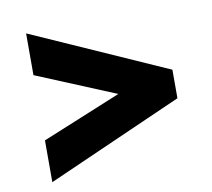

<svg xmlns="http://www.w3.org/2000/svg" viewBox="-66 -687 779 705"><g transform="rotate(-10 323.0 -334.5)"><path d="M74.2 -57.1V-212.9L369.1 -334L74.2 -456.1V-611.8L580.1 -387.2V-280.8Z"/></g></svg>

Font: Syncopate
Style: Bold
Weight: 700
Designer: Astigmatic (AOETI)
Foundry: Astigmatic (AOETI)
Version: Version 1.001 2011